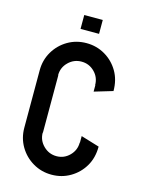

<svg xmlns="http://www.w3.org/2000/svg" viewBox="-120 -863 708 939"><g transform="rotate(15 234.5 -393.0)"><path d="M328.6 -440.9V-473.6H327.6Q327.6 -512.7 300.3 -540Q272.9 -567.4 234.4 -567.4Q195.8 -567.4 168 -540Q140.1 -512.7 140.1 -473.6H141.1V-182.6H140.1Q140.1 -144 168 -116.5Q195.8 -88.9 234.4 -88.9Q272.9 -88.9 300.3 -116.5Q327.6 -144 327.6 -182.6H328.6V-215.8L421.9 -187.5Q421.9 -130.9 396.7 -88.1Q371.6 -45.4 328.9 -20.3Q286.1 4.9 234.4 4.9Q182.6 4.9 139.9 -20.3Q97.2 -45.4 72 -88.1Q46.9 -130.9 46.9 -182.6V-473.6Q46.9 -525.4 72 -568.1Q97.2 -610.8 139.9 -636Q182.6 -661.1 234.4 -661.1Q286.1 -661.1 328.9 -636Q371.6 -610.8 396.7 -568.1Q421.9 -525.4 421.9 -468.8ZM187.5 -720.7V-791H281.2V-720.7Z"/></g></svg>

Font: Lambda
Style: Regular
Weight: 400
Designer: GGBotNet
Version: 0.22